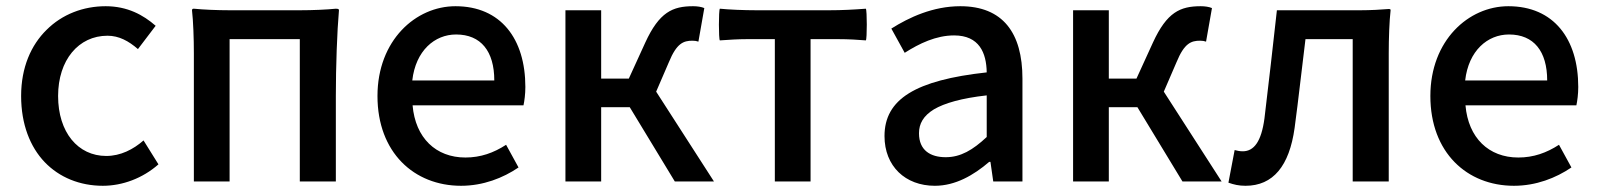

<svg xmlns="http://www.w3.org/2000/svg" viewBox="-20 -584 5142 618"><path d="M124 -62C171 -13 237 14 311 14C374 14 439 -10 490 -55L442 -132C409 -103 368 -82 322 -82C231 -82 167 -158 167 -275C167 -391 233 -469 326 -469C363 -469 394 -452 424 -426L481 -501C441 -536 390 -564 320 -564C248 -564 180 -538 130 -488C80 -439 48 -367 48 -275C48 -184 77 -111 124 -62Z M604 -275V0H719V-458H945V0H1061V-276C1061 -369 1065 -483 1071 -551C1071 -553 1071 -556 1061 -556C1033 -553 985 -551 947 -551H832H718C680 -551 632 -553 604 -556C602 -556 598 -556 598 -551C602 -517 604 -459 604 -413V-275Z M1575 -245H1665C1668 -259 1671 -281 1671 -304C1671 -459 1592 -564 1446 -564C1318 -564 1195 -454 1195 -275C1195 -93 1313 14 1464 14C1535 14 1599 -11 1649 -45L1609 -118C1569 -92 1527 -77 1478 -77C1383 -77 1317 -140 1308 -245H1486ZM1373 -325H1307C1318 -421 1379 -473 1448 -473C1528 -473 1571 -419 1571 -325H1439Z M1800 -275V0H1915V-239H2007L2152 0H2215H2278L2092 -289L2133 -384C2158 -445 2180 -453 2209 -453C2217 -453 2222 -452 2228 -450L2247 -558C2238 -562 2224 -564 2211 -564C2145 -564 2102 -545 2057 -447L2004 -331H1915V-551H1800Z M2474 -229V0H2589V-458H2678C2709 -458 2745 -456 2767 -454C2771 -458 2771 -551 2767 -556C2728 -553 2689 -551 2650 -551H2532H2414C2375 -551 2326 -553 2297 -556C2293 -551 2293 -458 2297 -454C2326 -456 2355 -458 2385 -458H2474Z M3271 -248V-331C3271 -478 3208 -564 3071 -564C2983 -564 2906 -528 2849 -492L2892 -414C2939 -444 2993 -470 3051 -470C3132 -470 3155 -414 3156 -351C2927 -326 2827 -265 2827 -146C2827 -49 2894 14 2989 14C3055 14 3114 -20 3164 -63H3168L3177 0H3271V-165ZM2986 -232C3020 -252 3075 -268 3156 -277V-210V-143C3111 -101 3072 -78 3024 -78C2975 -78 2938 -100 2938 -155C2938 -186 2952 -211 2986 -232Z M3434 -275V0H3549V-239H3641L3786 0H3849H3912L3726 -289L3767 -384C3792 -445 3814 -453 3843 -453C3851 -453 3856 -452 3862 -450L3881 -558C3872 -562 3858 -564 3845 -564C3779 -564 3736 -545 3691 -447L3638 -331H3549V-551H3434Z M4450 -275V-413C4450 -459 4452 -517 4456 -551C4456 -553 4456 -555 4450 -555C4428 -553 4390 -551 4360 -551H4270H4090C4077 -435 4064 -318 4050 -203C4040 -128 4016 -97 3980 -97C3970 -97 3962 -99 3954 -101L3934 4C3951 10 3967 14 3989 14C4078 14 4130 -50 4147 -172C4160 -268 4170 -363 4182 -458H4334V0H4450Z M4964 -245H5054C5057 -259 5060 -281 5060 -304C5060 -459 4981 -564 4835 -564C4707 -564 4584 -454 4584 -275C4584 -93 4702 14 4853 14C4924 14 4988 -11 5038 -45L4998 -118C4958 -92 4916 -77 4867 -77C4772 -77 4706 -140 4697 -245H4875ZM4762 -325H4696C4707 -421 4768 -473 4837 -473C4917 -473 4960 -419 4960 -325H4828Z"/></svg>

Font: GenSekiGothic2 TW M
Style: Regular
Weight: 500
Version: Version 2.100;PS 2.1;hotconv 16.6.51;makeotf.lib2.5.65220 DE